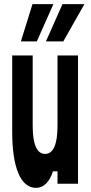

<svg xmlns="http://www.w3.org/2000/svg" viewBox="-20 -888 440 928"><path d="M158 -688 238 -868H137L81 -688ZM286 -688 388 -868H282L202 -688ZM258 -620V-280C258 -191 238 -144 198 -144C158 -144 138 -191 138 -280V-620H39V-250C39 -78 80 20 154 20C191 20 220 -9 236 -60H258V0H357V-620Z"/></svg>

Font: Yard Headline
Style: Regular
Weight: 400
Monospace: yes
Designer: Roman Shamin
Foundry: Evil Martians
Version: Version 1.000